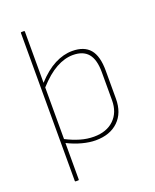

<svg xmlns="http://www.w3.org/2000/svg" viewBox="-158 -774 849 1049"><g transform="rotate(-20 266.5 -249.0)"><path d="M97 185Q93 185 93 181V-679Q93 -683 97 -683H112Q116 -683 116 -679V-381Q168 -438 219.5 -464.5Q271 -491 322 -491Q391 -491 424.5 -451.5Q458 -412 458 -327V-164Q458 -82 409.5 -35Q361 12 277 12Q242 12 200 1Q158 -10 116 -31V181Q116 185 112 185ZM275 -10Q349 -10 392 -51.5Q435 -93 435 -164V-327Q435 -400 406 -434.5Q377 -469 318 -469Q270 -469 220 -441.5Q170 -414 116 -354V-54Q157 -33 196.5 -21.5Q236 -10 275 -10Z"/></g></svg>

Font: Sofia Sans Thin
Style: Regular
Weight: 250
Designer: Botio Nikoltchev, Ani Petrova
Foundry: lettersoup
Version: Version 4.101